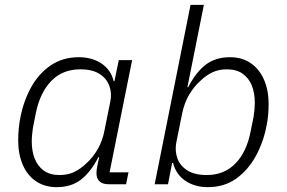

<svg xmlns="http://www.w3.org/2000/svg" viewBox="-20 -760 1182 792"><path d="M500 0H428Q403 0 390.5 -12Q378 -24 378 -45Q378 -51 378.5 -56.5Q379 -62 380 -68L389 -112H386Q355 -51 314.5 -19.5Q274 12 214 12Q165 12 129 -12Q93 -36 74 -80Q55 -124 55 -181Q55 -206 57.5 -231Q60 -256 65 -280Q78 -345 109 -401Q140 -457 189.5 -490.5Q239 -524 305 -524Q359 -524 398 -498.5Q437 -473 449 -425H452L470 -512H525L432 -49H510ZM225 -38Q260 -38 286 -50.5Q312 -63 335 -85Q363 -110 383 -144.5Q403 -179 411 -222L435 -341Q442 -374 431.5 -404.5Q421 -435 391.5 -454.5Q362 -474 311 -474Q238 -474 191.5 -426Q145 -378 128 -294L116 -234Q114 -220 112.5 -205.5Q111 -191 111 -175Q111 -137 123 -106Q135 -75 160.5 -56.5Q186 -38 225 -38Z M618 0 766 -740H821L753 -400H756Q788 -462 828.5 -493Q869 -524 928 -524Q978 -524 1013.5 -500Q1049 -476 1068.5 -432.5Q1088 -389 1088 -331Q1088 -308 1086 -285Q1084 -262 1079 -239Q1066 -172 1034.5 -115Q1003 -58 954 -23Q905 12 837 12Q784 12 745 -14Q706 -40 694 -88H690L673 0ZM833 -38Q905 -38 951.5 -86Q998 -134 1014 -219L1026 -278Q1028 -292 1029.5 -306.5Q1031 -321 1031 -337Q1031 -376 1019 -406.5Q1007 -437 981.5 -455.5Q956 -474 916 -474Q883 -474 857 -462Q831 -450 807 -427Q780 -403 760 -369Q740 -335 731 -290L707 -171Q701 -138 711.5 -107.5Q722 -77 752 -57.5Q782 -38 833 -38Z"/></svg>

Font: IBM Plex Sans Light
Style: Italic
Weight: 300
Italic angle: -11.31°
Designer: Mike Abbink, Paul van der Laan, Pieter van Rosmalen
Foundry: Bold Monday
Version: Version 3.201